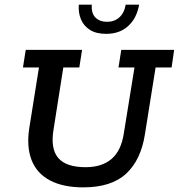

<svg xmlns="http://www.w3.org/2000/svg" viewBox="-20 -798 771 828"><path d="M339 10Q252 10 195.5 -20Q139 -50 116.5 -107Q94 -164 106 -244L148 -507H79L91 -583H334L322 -507H253L211 -240Q197 -157 231 -117Q265 -77 349 -77Q420 -77 461.5 -113Q503 -149 514 -223L560 -507H491L503 -583H731L720 -507H651L605 -219Q588 -109 524.5 -49.5Q461 10 339 10ZM438 -652Q395 -652 368 -669Q341 -686 329 -715Q317 -744 320 -778H376Q373 -741 391.5 -722.5Q410 -704 442 -704Q473 -704 494.5 -723Q516 -742 522 -778H580Q570 -720 533 -686Q496 -652 438 -652Z"/></svg>

Font: Rokkitt SemiBold Medium
Style: Italic
Weight: 500
Italic angle: -9°
Version: Version 3.103